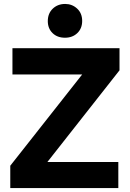

<svg xmlns="http://www.w3.org/2000/svg" viewBox="-20 -952 657 972"><path d="M32 0V-113L396 -575H43V-708H585V-596L220 -132H579V0ZM309 -761Q270 -761 246 -784.5Q222 -808 222 -845Q222 -884 247 -908Q272 -932 310 -932Q345 -932 370.5 -908.5Q396 -885 396 -846Q396 -808 371.5 -784.5Q347 -761 309 -761Z"/></svg>

Font: Onest
Style: Bold
Weight: 700
Designer: Dmitri Voloshin, Andrey Kudryavtsev
Foundry: Dmitri Voloshin, Andrey Kudryavtsev
Version: Version 1.000;gftools[0.9.33]